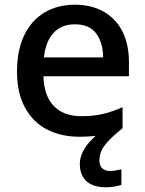

<svg xmlns="http://www.w3.org/2000/svg" viewBox="-20 -569 615 813"><path d="M401 111Q401 132 413 143.5Q425 155 445 155Q461 155 473.5 152Q486 149 494 148V214Q480 218 464.5 221Q449 224 428 224Q374 224 346 198Q318 172 318 126Q318 98 331.5 72Q345 46 367.5 23Q390 0 415 -17L499 -26Q459 6 437.5 29.5Q416 53 408.5 72Q401 91 401 111ZM297 -549Q368 -549 419.5 -519.5Q471 -490 498.5 -435.5Q526 -381 526 -305V-246H164Q166 -164 207.5 -120.5Q249 -77 325 -77Q376 -77 416 -86.5Q456 -96 499 -115V-26Q458 -8 416.5 1Q375 10 317 10Q239 10 179.5 -20.5Q120 -51 86 -113Q52 -175 52 -266Q52 -356 82.5 -419.5Q113 -483 168.5 -516Q224 -549 297 -549ZM297 -466Q240 -466 206.5 -429.5Q173 -393 166 -326H417Q416 -388 387.5 -427Q359 -466 297 -466Z"/></svg>

Font: Noto Sans Syriac Eastern Medium
Style: Regular
Weight: 500
Designer: Patrick Giasson and the Monotype Design Team
Foundry: Monotype Imaging Inc.
Version: Version 3.001